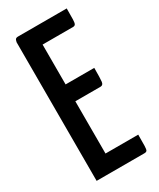

<svg xmlns="http://www.w3.org/2000/svg" viewBox="-181 -759 677 818"><g transform="rotate(-30 157.0 -350.0)"><path d="M40 0V-682Q40 -682 42.5 -691Q45 -700 57 -700H297Q297 -663 296.5 -646Q296 -629 292.5 -623.5Q289 -618 281 -618H131V-82H292Q292 -44 291.5 -26.5Q291 -9 287.5 -4.5Q284 0 275 0ZM50 -339V-422H272Q272 -370 270 -354.5Q268 -339 255 -339Z"/></g></svg>

Font: Yanone Kaffeesatz Medium
Style: Regular
Weight: 500
Designer: Yanone (Cyrillic: Daniel Pouzeot, Huerta Tipografica, and Cyreal)
Foundry: Yanone
Version: Version 2.003